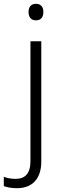

<svg xmlns="http://www.w3.org/2000/svg" viewBox="-72 -749 325 1009"><path d="M78 -686C78 -658 92 -642 117 -642C142 -642 156 -658 156 -686C156 -713 142 -729 117 -729C92 -729 78 -713 78 -686ZM17 240C98 240 145 190 145 100V-532H88V99C88 163 59 191 11 191C-12 191 -32 188 -52 180V229C-35 235 -13 240 17 240Z"/></svg>

Font: Noto Sans Gurmukhi Light
Style: Regular
Weight: 300
Designer: Jelle Bosma - Monotype Design Team
Foundry: Monotype Imaging Inc.
Version: Version 2.004